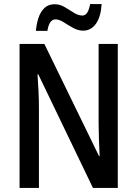

<svg xmlns="http://www.w3.org/2000/svg" viewBox="-20 -932 681 952"><path d="M564 0H441L170 -563H166Q169 -521 171 -479Q173 -437 173 -400V0H77V-714H200L471 -158H474Q472 -198 470.5 -241.5Q469 -285 469 -319V-714H564ZM158 -779Q161 -814 171 -844Q181 -874 200.5 -892.5Q220 -911 251 -911Q277 -911 300.5 -897Q324 -883 346 -869Q368 -855 388 -855Q404 -855 413 -870Q422 -885 427 -912H484Q480 -848 455.5 -814Q431 -780 392 -780Q367 -780 342 -794Q317 -808 295 -822Q273 -836 255 -836Q224 -836 215 -779Z"/></svg>

Font: Noto Sans Georgian Condensed Medium
Style: Regular
Weight: 500
Width: 3
Designer: Monotype Design Team, Akaki Razmadze
Foundry: Google LLC
Version: Version 2.005; ttfautohint (v1.8.4.7-5d5b)